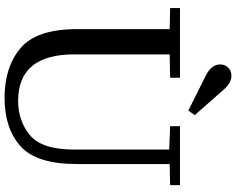

<svg xmlns="http://www.w3.org/2000/svg" viewBox="-114 -886 1010 821"><g transform="rotate(90 390.5 -475.0)"><path d="M14 -740H312V-698L212 -696V-288Q212 -48 411 -48Q496 -48 557.5 -98.5Q619 -149 619 -288V-694L519 -698V-740H771V-698L681 -696V-300Q681 -126 604.5 -58Q528 10 398 10Q266 10 185 -58.5Q104 -127 104 -300V-696L14 -698ZM255 -912Q255 -932 268.5 -946Q282 -960 303 -960Q333 -960 361 -929L472 -803L452 -776L304 -850Q255 -874 255 -912Z"/></g></svg>

Font: Minipax
Style: Regular
Weight: 400
Designer: Raphaël Ronot
Foundry: Velvetyne Type Foundry
Version: Version 1.000